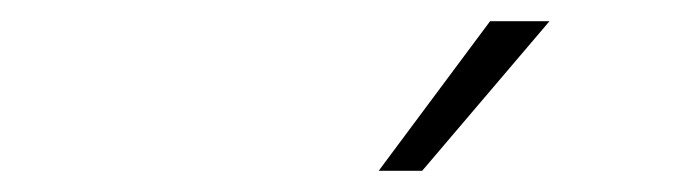

<svg xmlns="http://www.w3.org/2000/svg" viewBox="-20 -713 640 181"><path d="M442 -693H498L378 -552H337Z"/></svg>

Font: KoHo Light
Style: Italic
Weight: 300
Italic angle: -10°
Version: Version 1.000; ttfautohint (v1.6)